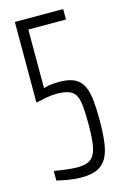

<svg xmlns="http://www.w3.org/2000/svg" viewBox="-109 -739 517 798"><g transform="rotate(-15 149.0 -340.0)"><path d="M141 8Q125 8 106 6Q87 4 68.5 0.5Q50 -3 35 -7V-48Q52 -45 70.5 -42.5Q89 -40 105.5 -38.5Q122 -37 134 -37Q163 -37 181 -45Q199 -53 208.5 -72Q218 -91 221.5 -122.5Q225 -154 225 -199Q225 -250 221.5 -281Q218 -312 207.5 -327.5Q197 -343 177 -349Q157 -355 125 -355Q117 -355 103.5 -353.5Q90 -352 74 -348.5Q58 -345 39 -341V-688H247V-643H85V-391Q94 -394 104 -396Q114 -398 126.5 -399Q139 -400 152 -400Q193 -400 217.5 -388Q242 -376 254 -351.5Q266 -327 270 -291Q274 -255 274 -207Q274 -148 268.5 -106.5Q263 -65 248 -40Q233 -15 207.5 -3.5Q182 8 141 8Z"/></g></svg>

Font: Saira UltraCondensed Light
Style: Regular
Weight: 300
Width: 1
Designer: Hector Gatti with collaboration of the Omnibus-Type team
Foundry: Omnibus-Type
Version: Version 1.101